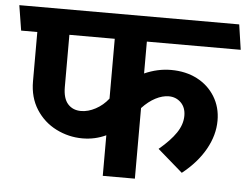

<svg xmlns="http://www.w3.org/2000/svg" viewBox="-76 -753 1053 815"><g transform="rotate(5 450.5 -345.5)"><path d="M855 -275.9Q855 -213.9 821 -153.3Q787.1 -92.8 723.1 -42L616.2 -134.8Q664.1 -174.8 688.5 -210.9Q712.9 -247.1 712.9 -284.2Q712.9 -319.3 691.9 -340.1Q670.9 -360.8 640.1 -360.8Q613.3 -360.8 583.7 -345.5Q554.2 -330.1 526.9 -300.8V0H390.1V-172.9Q343.3 -150.9 290 -150.9Q231 -150.9 178 -177.5Q125 -204.1 92.5 -254.6Q60.1 -305.2 60.1 -374V-584H-8.8L-25.9 -690.9H911.1L926.8 -584H526.9V-448.2Q583 -473.1 640.1 -473.1Q703.1 -473.1 751.5 -448Q799.8 -422.9 827.4 -377.9Q855 -333 855 -275.9ZM390.1 -329.1V-584H196.8V-361.8Q196.8 -313 217.8 -289.6Q238.8 -266.1 273.9 -266.1Q304.2 -266.1 335.7 -283Q367.2 -299.8 390.1 -329.1Z"/></g></svg>

Font: Kadwa
Style: Bold
Weight: 700
Designer: Sol Matas
Foundry: Sol Matas
Version: Version 1.001;PS 001.000;hotconv 1.0.70;makeotf.lib2.5.58329